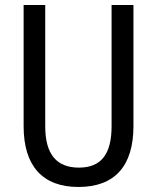

<svg xmlns="http://www.w3.org/2000/svg" viewBox="-20 -734 625 764"><path d="M511 -232V-714H424V-232C424 -121 383 -67 294 -67C206 -67 160 -119 160 -231V-714H74V-232C74 -73 150 10 292 10C438 10 511 -75 511 -232Z"/></svg>

Font: Noto Sans Myanmar UI Condensed
Style: Regular
Weight: 400
Width: 3
Designer: Monotype Design Team
Foundry: Monotype Imaging Inc.
Version: Version 2.103